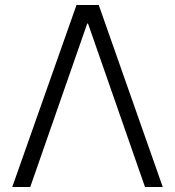

<svg xmlns="http://www.w3.org/2000/svg" viewBox="-20 -748 700 768"><path d="M101 0 329 -654H332L560 0H631L375 -728H286L29 0Z"/></svg>

Font: Wafeq Light
Style: Regular
Weight: 300
Designer: Rasmus Andersson & Azza Alameddine
Foundry: Google & TypeTogether
Version: Version 3.000;January 28, 2025;FontCreator 15.0.0.3014 64-bi